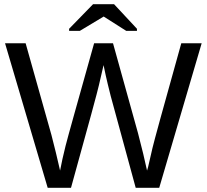

<svg xmlns="http://www.w3.org/2000/svg" viewBox="-20 -894 984 914"><path d="M738 0H626L507 -437Q502 -457 493 -493.5Q484 -530 473 -584L451 -489Q447 -470 414 -348.5Q381 -227 318 0H207L4 -688H102L225 -251Q236 -209 246 -167.5Q256 -126 266 -82Q271 -109 277.5 -138Q284 -167 292 -199Q300 -231 334 -352.5Q368 -474 428 -688H518L637 -260Q651 -207 661.5 -163Q672 -119 680 -82L685 -99L706 -190Q710 -208 744 -332Q778 -456 843 -688H940ZM632 -757V-747H581L474 -815H473L360 -747H309V-757L423 -874H523Z"/></svg>

Font: Libra Sans
Style: Regular
Weight: 400
Foundry: Context Ltd
Version: Version 1.000; ttfautohint (v1.3)